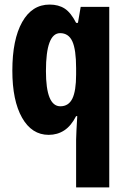

<svg xmlns="http://www.w3.org/2000/svg" viewBox="-20 -580 551 840"><path d="M313 31Q313 16 314.5 -10Q316 -36 318 -72H313Q291 -29 261 -9.5Q231 10 193 10Q119 10 76.5 -65Q34 -140 34 -271Q34 -407 77 -483.5Q120 -560 197 -560Q236 -560 263 -542.5Q290 -525 313 -480H321L333 -550H458V240H313ZM244 -115Q280 -115 296.5 -148.5Q313 -182 313 -254V-282Q313 -363 296.5 -399Q280 -435 243 -435Q181 -435 181 -269Q181 -115 244 -115Z"/></svg>

Font: Noto Sans Myanmar UI ExtraCondensed ExtraBold
Style: Regular
Weight: 800
Width: 2
Designer: Monotype Design Team
Foundry: Monotype Imaging Inc.
Version: Version 2.103; ttfautohint (v1.8.4.7-5d5b)